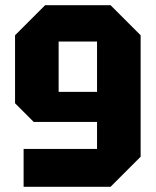

<svg xmlns="http://www.w3.org/2000/svg" viewBox="-20 -720 600 740"><path d="M406 -700 522 -584V-116L406 0H71V-146H354V-250H110L38 -322V-584L154 -700ZM354 -560H206V-366H354Z"/></svg>

Font: Tektur SemiCondensed
Style: Bold
Weight: 700
Width: 4
Designer: Adam Jagosz
Foundry: Adam Jagosz
Version: Version 1.005;gftools[0.9.30]